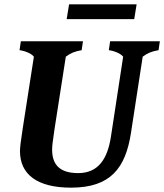

<svg xmlns="http://www.w3.org/2000/svg" viewBox="-20 -857 756 884"><path d="M287 -769H598L609 -837H298ZM307 7C489 7 558 -83 583 -245L637 -596C660 -613 677 -620 710 -626L716 -667H487L481 -626C509 -622 536 -610 547 -596L490 -223C475 -132 437 -60 340 -60C257 -60 220 -97 220 -168C220 -198 228 -245 283 -596C306 -613 323 -620 356 -626L362 -667H76L70 -626C98 -622 125 -610 136 -596C86 -271 72 -196 72 -161C72 -55 150 7 307 7Z"/></svg>

Font: Caladea
Style: Bold Italic
Weight: 700
Italic angle: -9°
Designer: Carolina Giovagnoli and Andres Torresi
Foundry: Carolina Giovagnoli & Andres Torresi
Version: Version 1.001;hotconv 1.0.109;makeotfexe 2.5.65596